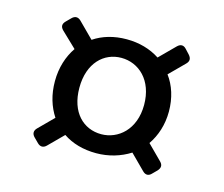

<svg xmlns="http://www.w3.org/2000/svg" viewBox="-67 -666 672 576"><g transform="rotate(15 268.5 -378.0)"><path d="M268 -554C229 -554 194 -544 166 -525L119 -572C110 -581 100 -581 91 -572L77 -558C67 -548 68 -539 77 -530L124 -485C104 -456 92 -419 92 -377C92 -335 103 -300 122 -271L77 -226C68 -217 68 -207 77 -198L91 -184C100 -175 110 -175 119 -184L164 -229C192 -210 227 -200 267 -200C306 -200 342 -211 372 -230L418 -184C427 -175 437 -175 446 -185L459 -198C468 -208 468 -217 459 -226L414 -271C434 -300 446 -336 446 -377C446 -419 434 -456 413 -484L459 -530C468 -539 468 -548 459 -558L446 -572C437 -582 427 -581 418 -572L371 -525C342 -544 307 -554 268 -554ZM267 -496C321 -496 369 -454 369 -377C369 -300 319 -259 267 -259C212 -259 168 -300 168 -377C168 -454 213 -496 267 -496Z"/></g></svg>

Font: Arvore Sans
Style: Regular
Weight: 400
Designer: Jonny Pinhorn (Latin) Dan Schunck (customization for Arvore)
Version: Version 1.000;Glyphs 3.3 (3305)